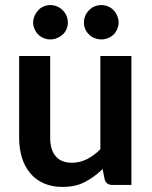

<svg xmlns="http://www.w3.org/2000/svg" viewBox="-20 -736 604 764"><path d="M379.4 -513.2H502.9V0H427.7Q402.8 0 396.5 -22.5L388.2 -63.5Q358.4 -33.2 318.4 -12.2Q281.2 7.8 229 7.8Q187.5 7.8 154.8 -6.3Q122.1 -20.5 100.6 -46.4Q78.1 -73.2 67.4 -108.4Q56.2 -144.5 56.2 -187V-513.2H179.7V-187Q179.7 -139.6 201.7 -114.3Q223.1 -88.4 266.6 -88.4Q297.4 -88.4 326.7 -103Q354 -116.7 379.4 -142.1ZM250 -646Q250 -632.3 244.6 -620.1Q239.7 -607.9 229.5 -598.6Q219.7 -589.8 207 -584.5Q193.8 -579.1 179.7 -579.1Q166 -579.1 153.8 -584.5Q141.1 -589.4 132.3 -598.6Q123 -607.4 117.7 -620.1Q111.8 -633.3 111.8 -646Q111.8 -659.2 117.7 -673.3Q123 -685.5 132.3 -695.3Q141.6 -705.6 153.8 -710.4Q166 -715.8 179.7 -715.8Q193.8 -715.8 207 -710.4Q219.7 -705.1 229.5 -695.3Q239.7 -685.1 244.6 -673.3Q250 -660.2 250 -646ZM452.1 -646Q452.1 -633.3 446.3 -620.1Q440.9 -607.4 432.1 -598.6Q422.4 -589.4 410.2 -584.5Q397 -579.1 382.3 -579.1Q369.1 -579.1 356 -584.5Q343.3 -589.4 334.5 -598.6Q324.2 -607.9 319.3 -620.1Q314 -632.3 314 -646Q314 -660.2 319.3 -673.3Q324.2 -685.1 334.5 -695.3Q343.8 -705.6 356 -710.4Q369.1 -715.8 382.3 -715.8Q397 -715.8 410.2 -710.4Q421.9 -705.6 432.1 -695.3Q441.4 -685.5 446.3 -673.3Q452.1 -659.2 452.1 -646Z"/></svg>

Font: Lato-SemiBold
Style: Bold
Weight: 500
Designer: Lukasz Dziedzic with Adam Twardoch and Botio Nikoltchev
Foundry: tyPoland Lukasz Dziedzic
Version: ""